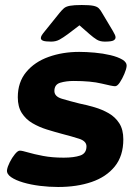

<svg xmlns="http://www.w3.org/2000/svg" viewBox="-20 -738 556 766"><path d="M212 8Q176 8 139.5 3.5Q103 -1 72.5 -10Q42 -19 24 -31.5Q6 -44 8 -60Q10 -73 19 -91Q28 -109 39.5 -123Q51 -137 59 -137Q68 -137 91.5 -130Q115 -123 151.5 -116Q188 -109 234 -109Q275 -109 300 -117.5Q325 -126 325 -154Q325 -175 295.5 -184.5Q266 -194 227 -204Q197 -212 166.5 -221.5Q136 -231 109.5 -246.5Q83 -262 67 -287Q51 -312 51 -350Q51 -410 84.5 -450.5Q118 -491 174 -511Q230 -531 296 -531Q324 -531 357.5 -528Q391 -525 420.5 -518Q450 -511 468.5 -500Q487 -489 485 -473Q484 -462 476 -443Q468 -424 458 -409Q448 -394 439 -394Q429 -394 386 -404.5Q343 -415 274 -415Q244 -415 220.5 -408Q197 -401 197 -375Q197 -353 227 -344Q257 -335 297 -325Q327 -319 357.5 -310Q388 -301 414 -286Q440 -271 456 -246Q472 -221 472 -182Q472 -116 438 -74Q404 -32 345.5 -12Q287 8 212 8ZM184 -572Q161 -572 152 -575.5Q143 -579 143 -586Q143 -591 146.5 -597Q150 -603 160 -615L218 -687Q227 -698 235 -705Q243 -712 259 -715Q275 -718 306 -718Q337 -718 352 -715Q367 -712 374 -705Q381 -698 387 -687L430 -615Q435 -606 438 -600Q441 -594 441 -589Q441 -581 432.5 -576.5Q424 -572 398 -572Q379 -572 366 -580Q353 -588 337 -602L297 -637L251 -602Q232 -588 217.5 -580Q203 -572 184 -572Z"/></svg>

Font: Asap Expanded Expanded Regular
Style: Bold Italic
Weight: 700
Width: 7
Italic angle: -6°
Designer: Pablo Cosgaya
Foundry: Omnibus-Type
Version: Version 3.001; ttfautohint (v1.8.4.7-5d5b)